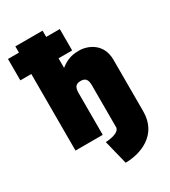

<svg xmlns="http://www.w3.org/2000/svg" viewBox="-236 -863 1062 1197"><g transform="rotate(-30 295.0 -264.0)"><path d="M263 49 306 222C412 222 561 170 561 0V-372C561 -489 467 -529 402 -529C345 -529 308 -513 269 -482V-551H367V-705H269V-750H73V-705H-6V-551H73V0H269V-301C269 -342 282 -360 317 -360C352 -360 365 -342 365 -301V0C365 28 325 45 263 49Z"/></g></svg>

Font: Finlandica Black
Style: Regular
Weight: 900
Designer: Niklas Ekholm, Juho Hiilivirta, Jaakko Suomalainen
Foundry: Helsinki Type Studio
Version: Version 2.000;Glyphs 3.2 (3202)